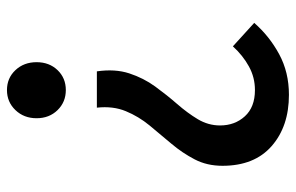

<svg xmlns="http://www.w3.org/2000/svg" viewBox="-164 -642 821 532"><g transform="rotate(90 246.0 -376.5)"><path d="M178.2 -234.9Q170.9 -285.2 183.8 -324.7Q196.8 -364.3 220.2 -396.5Q243.7 -428.7 268.6 -457.3Q293.5 -485.8 310.8 -514.6Q328.1 -543.5 328.1 -576.2Q328.1 -617.2 302.7 -645Q277.3 -672.9 230 -672.9Q194.8 -672.9 164.6 -656.2Q134.3 -639.6 108.9 -611.8L43.9 -670.9Q80.6 -712.9 130.6 -740Q180.7 -767.1 243.2 -767.1Q330.6 -767.1 385.3 -719.2Q439.9 -671.4 439.9 -583Q439.9 -540 422.1 -505.9Q404.3 -471.7 378.7 -441.4Q353 -411.1 328.1 -380.9Q303.2 -350.6 288.6 -315.2Q273.9 -279.8 278.8 -234.9ZM230 14.2Q196.8 14.2 174.8 -9.3Q152.8 -32.7 152.8 -67.9Q152.8 -103 174.8 -126Q196.8 -148.9 230 -148.9Q263.2 -148.9 285.6 -126Q308.1 -103 308.1 -67.9Q308.1 -32.7 285.6 -9.3Q263.2 14.2 230 14.2Z"/></g></svg>

Font: Source Han Sans CN Medium
Style: Regular
Weight: 500
Designer: Ryoko NISHIZUKA  (kana, bopomofo & ideographs); Paul D. Hunt (Latin, Greek & Cyrillic); Sandoll Communications , Soo-you
Foundry: Adobe
Version: Version 2.004;hotconv 1.0.118;makeotfexe 2.5.65603